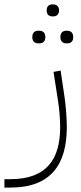

<svg xmlns="http://www.w3.org/2000/svg" viewBox="-88 -608 366 868"><path d="M211 -412H217C232 -412 243 -421 243 -440C243 -460 232 -469 217 -469H211C196 -469 185 -460 185 -440C185 -421 196 -412 211 -412ZM85 -412H90C106 -412 117 -421 117 -440C117 -460 106 -469 90 -469H85C69 -469 58 -460 58 -440C58 -421 69 -412 85 -412ZM148 -534H154C168 -534 179 -543 179 -561C179 -579 168 -588 154 -588H148C133 -588 123 -579 123 -561C123 -543 133 -534 148 -534ZM-68 240H-41C146 240 214 131 214 -33C214 -73 210 -126 204 -168L186 -289L154 -283L174 -154C180 -119 184 -69 184 -33C184 109 125 202 -41 202H-68Z"/></svg>

Font: IBM Plex Arabic ExtraLight
Style: Regular
Weight: 200
Designer: Mike Abbink, Paul van der Laan, Pieter van Rosmalen, Wael Morcos, Khajak Apelian
Foundry: Bold Monday
Version: Version 1.0